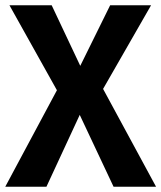

<svg xmlns="http://www.w3.org/2000/svg" viewBox="-22 -712 615 732"><path d="M371 -373 573 0H411L282 -274L155 0H-2L195 -368L14 -692H175L284 -461L398 -692H554Z"/></svg>

Font: Fira Sans SemiBold
Style: Regular
Weight: 600
Designer: bBox Type GmbH & Carrois Corporate GbR & Edenspiekermann AG
Foundry: bBox Type GmbH & Carrois Corporate GbR & Edenspiekermann AG
Version: Version 4.301;PS 004.301;hotconv 1.0.88;makeotf.lib2.5.64775